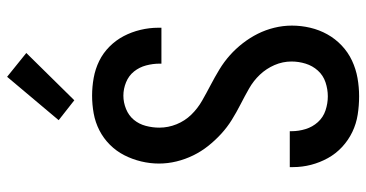

<svg xmlns="http://www.w3.org/2000/svg" viewBox="-265 -757 1030 540"><g transform="rotate(-90 250.0 -487.0)"><path d="M249 8Q223 8 197.5 4Q172 0 149 -11Q126 -22 107 -39.5Q88 -57 75.5 -79.5Q63 -102 56.5 -127Q50 -152 50 -178V-187H151V-182Q151 -162 157 -142.5Q163 -123 176.5 -108Q190 -93 209.5 -86.5Q229 -80 249 -80Q269 -80 288.5 -86.5Q308 -93 321.5 -108Q335 -123 341 -142.5Q347 -162 347 -182Q347 -207 337 -230Q327 -253 310 -271Q293 -289 271 -301.5Q249 -314 226.5 -325.5Q204 -337 183 -350Q162 -363 143.5 -380Q125 -397 109.5 -416.5Q94 -436 83 -458.5Q72 -481 66 -505.5Q60 -530 60 -555Q60 -580 66 -605Q72 -630 83.5 -652.5Q95 -675 113 -693Q131 -711 153.5 -722.5Q176 -734 201 -738.5Q226 -743 251 -743Q276 -743 301 -738.5Q326 -734 348.5 -723Q371 -712 389 -694Q407 -676 418.5 -654Q430 -632 436 -607Q442 -582 442 -557V-548H341V-553Q341 -572 336 -591Q331 -610 319 -625Q307 -640 288.5 -647.5Q270 -655 251 -655Q232 -655 213.5 -647.5Q195 -640 183 -625.5Q171 -611 166 -592Q161 -573 161 -554Q161 -529 170.5 -505.5Q180 -482 197.5 -464Q215 -446 237 -433.5Q259 -421 281 -409.5Q303 -398 324.5 -385Q346 -372 364.5 -355.5Q383 -339 398.5 -319Q414 -299 425 -277Q436 -255 442 -230.5Q448 -206 448 -181Q448 -155 442 -129.5Q436 -104 423.5 -81.5Q411 -59 392 -41Q373 -23 349.5 -12Q326 -1 300.5 3.5Q275 8 249 8ZM238 -793 182 -837 304 -982 371 -928Z"/></g></svg>

Font: Iosevka Term Semibold
Style: Regular
Weight: 600
Monospace: yes
Designer: Belleve Invis
Foundry: Belleve Invis
Version: Version 31.4.0